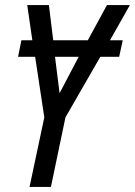

<svg xmlns="http://www.w3.org/2000/svg" viewBox="-20 -734 530 754"><path d="M96 0H180L237 -273L374 -511H448L462 -576H412L490 -714H400L325 -576H189L172 -714H87L107 -576H64L51 -511H118L154 -273ZM214 -368 196 -511H289Z"/></svg>

Font: Noto Sans Condensed
Style: Italic
Weight: 400
Width: 3
Italic angle: -12°
Designer: Monotype Design Team
Foundry: Monotype Imaging Inc.
Version: Version 2.013